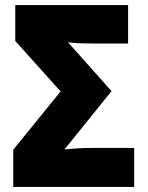

<svg xmlns="http://www.w3.org/2000/svg" viewBox="-20 -734 583 754"><path d="M507 0V-153H342Q286 -153 233 -147L418 -376L247 -568Q269 -565 293.5 -564Q318 -563 349 -563H483V-714H40V-573L218 -375L32 -146V0Z"/></svg>

Font: Noto Sans UI SemiCondensed Black
Style: Regular
Weight: 900
Width: 4
Designer: Monotype Design Team
Foundry: Monotype Imaging Inc.
Version: 1.001